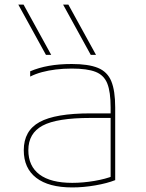

<svg xmlns="http://www.w3.org/2000/svg" viewBox="-20 -810 640 840"><path d="M181 -570 60 -790H83L204 -570ZM377 -570 256 -790H279L400 -570ZM296 10Q193 10 138.5 -32Q84 -74 84 -153Q84 -238 153 -276Q222 -314 376 -314H474V-294H376Q229 -294 166.5 -260.5Q104 -227 104 -153Q104 -83 153 -46.5Q202 -10 296 -10Q343 -10 393 -18.5Q443 -27 477 -41L464 -27V-340Q464 -408 449.5 -444.5Q435 -481 398.5 -495.5Q362 -510 294 -510Q257 -510 224.5 -506Q192 -502 164 -494.5Q136 -487 112 -475V-498Q149 -514 194 -522Q239 -530 294 -530Q367 -530 408.5 -513Q450 -496 467 -454.5Q484 -413 484 -340V-22Q449 -8 397 1Q345 10 296 10Z"/></svg>

Font: M PLUS Code Latin Expanded Thin
Style: Regular
Weight: 250
Width: 7
Designer: Coji Morishita
Foundry: UNDERFOREST DESIGN
Version: Version 1.002; ttfautohint (v1.8.3)